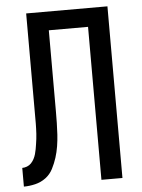

<svg xmlns="http://www.w3.org/2000/svg" viewBox="-53 -777 605 819"><g transform="rotate(-5 250.0 -367.5)"><path d="M16 0V-80Q26 -80 36.5 -84Q47 -88 54.5 -96Q62 -104 67 -113.5Q72 -123 75 -133.5Q78 -144 80 -155Q82 -166 83.5 -176.5Q85 -187 86.5 -198Q88 -209 88.5 -220Q89 -231 89.5 -242Q90 -253 90 -263.5Q90 -274 90 -285Q90 -296 90 -307V-735H438V0H348V-655H180V-308Q180 -283 179.5 -258Q179 -233 177.5 -208.5Q176 -184 172 -159Q168 -134 160.5 -110.5Q153 -87 141.5 -64.5Q130 -42 110 -27Q90 -12 65 -6Q40 0 16 0Z"/></g></svg>

Font: Iosevka Custom Medium
Style: Regular
Weight: 500
Monospace: yes
Designer: Belleve Invis
Foundry: Belleve Invis
Version: Version 32.5.0; ttfautohint (v1.8.4)